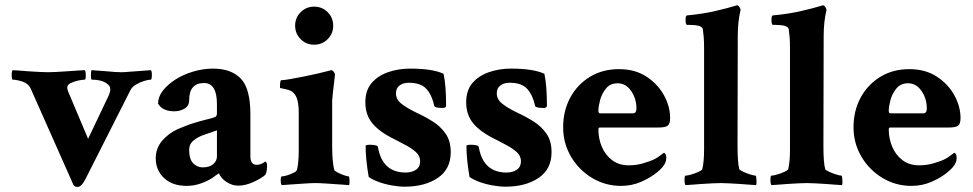

<svg xmlns="http://www.w3.org/2000/svg" viewBox="-20 -699 3696 729"><path d="M274.4 10.7Q263.7 10.7 258.8 2.9L96.7 -362.3Q87.9 -381.8 65.4 -389.2Q43 -396.5 28.3 -396.5Q24.4 -396.5 24.4 -416Q24.4 -428.7 28.3 -432.6Q34.2 -432.6 50.8 -431.2Q67.4 -429.7 89.4 -428.2Q111.3 -426.8 130.9 -425.8Q150.4 -424.8 162.1 -424.8Q174.8 -424.8 193.8 -425.8Q212.9 -426.8 240.2 -428.7Q266.6 -430.7 282.2 -431.6Q297.9 -432.6 301.8 -432.6Q305.7 -428.7 305.7 -413.1Q305.7 -396.5 301.8 -396.5Q292 -396.5 276.4 -393.1Q260.7 -389.6 248 -383.3Q235.4 -377 235.4 -367.2Q235.4 -360.4 238.3 -352.5L314.5 -171.9L391.6 -334Q405.3 -363.3 392.6 -376Q372.1 -396.5 328.1 -396.5Q325.2 -398.4 325.2 -412.1Q325.2 -424.8 327.1 -432.6L380.9 -428.7Q400.4 -426.8 415 -425.8Q429.7 -424.8 440.4 -424.8Q452.1 -424.8 467.3 -426.3Q482.4 -427.7 501 -428.7L552.7 -432.6Q556.6 -428.7 556.6 -416Q556.6 -396.5 552.7 -396.5Q543 -396.5 527.3 -391.6Q511.7 -386.7 497.1 -378.4Q482.4 -370.1 475.6 -357.4L303.7 -17.6Q289.1 10.7 274.4 10.7Z M688.5 6.8Q634.8 6.8 603 -22.9Q571.3 -52.7 571.3 -97.7Q571.3 -135.7 595.2 -164.1Q619.1 -192.4 655.3 -209Q668.9 -214.8 680.7 -219.2Q692.4 -223.6 702.1 -227.5Q739.3 -239.3 761.7 -244.6Q784.2 -250 794.9 -253.9Q803.7 -256.8 803.7 -268.6V-303.7Q803.7 -383.8 754.9 -383.8Q698.2 -383.8 698.2 -318.4Q698.2 -296.9 680.7 -286.6Q663.1 -276.4 641.6 -276.4Q596.7 -276.4 580.1 -305.7Q580.1 -331.1 598.1 -354.5Q616.2 -377.9 646 -397Q675.8 -416 713.4 -427.2Q751 -438.5 789.1 -438.5Q857.4 -438.5 894 -400.9Q930.7 -363.3 930.7 -264.6V-106.4Q930.7 -73.2 954.1 -73.2Q971.7 -73.2 987.3 -85.9Q994.1 -82 994.1 -71.3Q994.1 -45.9 987.3 -35.2Q973.6 -22.5 942.9 -8.3Q912.1 5.9 884.8 5.9Q861.3 5.9 839.8 -8.3Q818.4 -22.5 811.5 -41Q810.5 -41 800.8 -34.2Q791 -27.3 786.1 -23.4Q766.6 -10.7 741.2 -2Q715.8 6.8 688.5 6.8ZM750 -63.5Q775.4 -63.5 789.6 -75.7Q803.7 -87.9 803.7 -105.5V-204.1L752.9 -186.5Q732.4 -179.7 715.3 -166Q698.2 -152.3 698.2 -129.9Q698.2 -94.7 713.4 -79.1Q728.5 -63.5 750 -63.5Z M1049.8 3.9Q1045.9 0 1045.9 -14.6Q1045.9 -29.3 1049.8 -29.3Q1057.6 -29.3 1070.3 -33.2Q1083 -37.1 1094.7 -43Q1106.4 -48.8 1107.4 -53.7Q1114.3 -81.1 1114.3 -127.9V-270.5Q1114.3 -325.2 1096.7 -343.8Q1088.9 -353.5 1075.7 -357.4Q1062.5 -361.3 1052.7 -362.8Q1043 -364.3 1043 -366.2Q1043 -394.5 1047.9 -394.5Q1056.6 -394.5 1080.1 -398.4Q1103.5 -402.3 1132.3 -408.2Q1161.1 -414.1 1187 -419.9Q1212.9 -425.8 1226.6 -429.7L1237.3 -432.6Q1242.2 -432.6 1247.1 -426.3Q1252 -419.9 1252 -416Q1247.1 -373 1244.1 -348.6Q1241.2 -324.2 1241.2 -318.4V-142.6Q1241.2 -86.9 1249 -53.7Q1251 -49.8 1262.2 -43.9Q1273.4 -38.1 1286.1 -33.7Q1298.8 -29.3 1303.7 -29.3Q1306.6 -29.3 1307.1 -14.6Q1307.6 0 1305.7 3.9Q1297.9 2.9 1272.9 1.5Q1248 0 1220.7 -2Q1193.4 -3.9 1177.7 -3.9Q1162.1 -3.9 1134.8 -2Q1107.4 0 1083 1.5Q1058.6 2.9 1049.8 3.9ZM1172.9 -529.3Q1142.6 -529.3 1121.6 -550.3Q1100.6 -571.3 1100.6 -601.6Q1100.6 -631.8 1121.6 -652.8Q1142.6 -673.8 1172.9 -673.8Q1203.1 -673.8 1224.1 -652.8Q1245.1 -631.8 1245.1 -601.6Q1245.1 -571.3 1224.1 -550.3Q1203.1 -529.3 1172.9 -529.3Z M1516.6 9.8Q1494.1 9.8 1466.8 4.9Q1439.5 0 1416 -8.8Q1392.6 -17.6 1379.9 -27.3Q1368.2 -94.7 1368.2 -146.5Q1373 -149.4 1382.8 -149.4Q1414.1 -149.4 1415 -140.6Q1431.6 -43.9 1520.5 -43.9Q1543.9 -43.9 1559.6 -54.7Q1575.2 -65.4 1575.2 -86.9Q1575.2 -107.4 1558.6 -122.1Q1542 -136.7 1519.5 -148.4Q1497.1 -160.2 1478.5 -169.9Q1421.9 -197.3 1394.5 -230Q1367.2 -262.7 1367.2 -310.5Q1367.2 -355.5 1390.6 -383.3Q1414.1 -411.1 1453.1 -424.8Q1492.2 -438.5 1537.1 -438.5Q1622.1 -438.5 1664.1 -418.9Q1673.8 -376 1673.8 -297.9Q1673.8 -289.1 1661.1 -289.1Q1630.9 -289.1 1628.9 -296.9Q1620.1 -337.9 1599.1 -361.3Q1578.1 -384.8 1532.2 -384.8Q1510.7 -384.8 1497.1 -374.5Q1483.4 -364.3 1483.4 -344.7Q1483.4 -322.3 1502.9 -306.2Q1522.5 -290 1560.5 -271.5Q1592.8 -256.8 1623 -237.8Q1653.3 -218.8 1672.4 -190.9Q1691.4 -163.1 1691.4 -121.1Q1691.4 -56.6 1642.1 -23.4Q1592.8 9.8 1516.6 9.8Z M1899.4 9.8Q1877 9.8 1849.6 4.9Q1822.3 0 1798.8 -8.8Q1775.4 -17.6 1762.7 -27.3Q1751 -94.7 1751 -146.5Q1755.9 -149.4 1765.6 -149.4Q1796.9 -149.4 1797.9 -140.6Q1814.5 -43.9 1903.3 -43.9Q1926.8 -43.9 1942.4 -54.7Q1958 -65.4 1958 -86.9Q1958 -107.4 1941.4 -122.1Q1924.8 -136.7 1902.3 -148.4Q1879.9 -160.2 1861.3 -169.9Q1804.7 -197.3 1777.3 -230Q1750 -262.7 1750 -310.5Q1750 -355.5 1773.4 -383.3Q1796.9 -411.1 1835.9 -424.8Q1875 -438.5 1919.9 -438.5Q2004.9 -438.5 2046.9 -418.9Q2056.6 -376 2056.6 -297.9Q2056.6 -289.1 2043.9 -289.1Q2013.7 -289.1 2011.7 -296.9Q2002.9 -337.9 1981.9 -361.3Q1960.9 -384.8 1915 -384.8Q1893.6 -384.8 1879.9 -374.5Q1866.2 -364.3 1866.2 -344.7Q1866.2 -322.3 1885.7 -306.2Q1905.3 -290 1943.4 -271.5Q1975.6 -256.8 2005.9 -237.8Q2036.1 -218.8 2055.2 -190.9Q2074.2 -163.1 2074.2 -121.1Q2074.2 -56.6 2024.9 -23.4Q1975.6 9.8 1899.4 9.8Z M2337.9 6.8Q2278.3 6.8 2228 -23.4Q2177.7 -53.7 2147.9 -104.5Q2118.2 -155.3 2118.2 -215.8Q2118.2 -278.3 2145 -328.1Q2171.9 -377.9 2219.7 -407.2Q2267.6 -436.5 2330.1 -436.5Q2391.6 -436.5 2435.1 -407.7Q2478.5 -378.9 2501.5 -336.4Q2524.4 -293.9 2524.4 -251Q2524.4 -228.5 2515.1 -221.7Q2505.9 -214.8 2478.5 -214.8H2257.8Q2252 -214.8 2252 -208Q2252 -172.9 2265.1 -141.6Q2278.3 -110.4 2304.2 -90.8Q2330.1 -71.3 2367.2 -71.3Q2400.4 -71.3 2428.7 -81.1Q2448.2 -86.9 2459 -91.8Q2469.7 -96.7 2479 -103Q2488.3 -109.4 2501 -119.1Q2509.8 -115.2 2509.8 -100.6Q2509.8 -87.9 2505.9 -81.1Q2500 -65.4 2475.1 -44.9Q2450.2 -24.4 2414.6 -8.8Q2378.9 6.8 2337.9 6.8ZM2258.8 -268.6H2382.8Q2396.5 -268.6 2396.5 -287.1Q2396.5 -324.2 2376.5 -353.5Q2356.4 -382.8 2325.2 -382.8Q2296.9 -382.8 2280.8 -362.8Q2264.6 -342.8 2258.3 -318.4Q2252 -293.9 2252 -278.3Q2252 -268.6 2258.8 -268.6Z M2583 3.9Q2579.1 0 2579.1 -16.6Q2579.1 -32.2 2583 -32.2Q2590.8 -32.2 2605.5 -36.6Q2620.1 -41 2632.8 -46.9Q2645.5 -52.7 2646.5 -56.6Q2653.3 -84 2653.3 -130.9V-518.6Q2653.3 -541 2651.9 -558.6Q2650.4 -576.2 2648.4 -588.9Q2644.5 -604.5 2597.7 -604.5H2588.9Q2583 -604.5 2583 -624Q2583 -640.6 2588.9 -640.6Q2645.5 -645.5 2695.8 -657.2Q2746.1 -668.9 2767.6 -675.8L2777.3 -678.7H2779.3Q2783.2 -678.7 2787.1 -672.9Q2791 -667 2792 -662.1Q2781.2 -616.2 2781.2 -563.5L2780.3 -145.5Q2780.3 -81.1 2787.1 -56.6Q2789.1 -52.7 2801.8 -46.9Q2814.5 -41 2828.6 -36.6Q2842.8 -32.2 2848.6 -32.2Q2850.6 -32.2 2851.6 -24.4Q2852.5 -16.6 2852.5 -7.8Q2852.5 1 2850.6 3.9Q2844.7 3.9 2828.1 2.4Q2811.5 1 2789.6 -0.5Q2767.6 -2 2748 -2.9Q2728.5 -3.9 2716.8 -3.9Q2705.1 -3.9 2685.1 -2.9Q2665 -2 2643.6 -0.5Q2622.1 1 2605.5 2.4Q2588.9 3.9 2583 3.9Z M2909.2 3.9Q2905.3 0 2905.3 -16.6Q2905.3 -32.2 2909.2 -32.2Q2917 -32.2 2931.6 -36.6Q2946.3 -41 2959 -46.9Q2971.7 -52.7 2972.7 -56.6Q2979.5 -84 2979.5 -130.9V-518.6Q2979.5 -541 2978 -558.6Q2976.6 -576.2 2974.6 -588.9Q2970.7 -604.5 2923.8 -604.5H2915Q2909.2 -604.5 2909.2 -624Q2909.2 -640.6 2915 -640.6Q2971.7 -645.5 3022 -657.2Q3072.3 -668.9 3093.8 -675.8L3103.5 -678.7H3105.5Q3109.4 -678.7 3113.3 -672.9Q3117.2 -667 3118.2 -662.1Q3107.4 -616.2 3107.4 -563.5L3106.4 -145.5Q3106.4 -81.1 3113.3 -56.6Q3115.2 -52.7 3127.9 -46.9Q3140.6 -41 3154.8 -36.6Q3168.9 -32.2 3174.8 -32.2Q3176.8 -32.2 3177.7 -24.4Q3178.7 -16.6 3178.7 -7.8Q3178.7 1 3176.8 3.9Q3170.9 3.9 3154.3 2.4Q3137.7 1 3115.7 -0.5Q3093.8 -2 3074.2 -2.9Q3054.7 -3.9 3043 -3.9Q3031.2 -3.9 3011.2 -2.9Q2991.2 -2 2969.7 -0.5Q2948.2 1 2931.6 2.4Q2915 3.9 2909.2 3.9Z M3440.4 6.8Q3380.9 6.8 3330.6 -23.4Q3280.3 -53.7 3250.5 -104.5Q3220.7 -155.3 3220.7 -215.8Q3220.7 -278.3 3247.6 -328.1Q3274.4 -377.9 3322.3 -407.2Q3370.1 -436.5 3432.6 -436.5Q3494.1 -436.5 3537.6 -407.7Q3581.1 -378.9 3604 -336.4Q3627 -293.9 3627 -251Q3627 -228.5 3617.7 -221.7Q3608.4 -214.8 3581.1 -214.8H3360.4Q3354.5 -214.8 3354.5 -208Q3354.5 -172.9 3367.7 -141.6Q3380.9 -110.4 3406.7 -90.8Q3432.6 -71.3 3469.7 -71.3Q3502.9 -71.3 3531.2 -81.1Q3550.8 -86.9 3561.5 -91.8Q3572.3 -96.7 3581.5 -103Q3590.8 -109.4 3603.5 -119.1Q3612.3 -115.2 3612.3 -100.6Q3612.3 -87.9 3608.4 -81.1Q3602.5 -65.4 3577.6 -44.9Q3552.7 -24.4 3517.1 -8.8Q3481.4 6.8 3440.4 6.8ZM3361.3 -268.6H3485.4Q3499 -268.6 3499 -287.1Q3499 -324.2 3479 -353.5Q3459 -382.8 3427.7 -382.8Q3399.4 -382.8 3383.3 -362.8Q3367.2 -342.8 3360.8 -318.4Q3354.5 -293.9 3354.5 -278.3Q3354.5 -268.6 3361.3 -268.6Z"/></svg>

Font: Crimson Text
Style: Bold
Weight: 700
Designer: Sebastian Kosch
Foundry: Sebastian Kosch
Version: Version 1.100